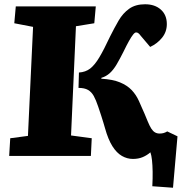

<svg xmlns="http://www.w3.org/2000/svg" viewBox="-20 -731 858 900"><path d="M350 -391Q381 -393 402.5 -409.5Q424 -426 445.5 -462Q467 -498 496 -560Q516 -600 536 -634.5Q556 -669 585.5 -690Q615 -711 660 -711Q706 -711 734 -686Q762 -661 762 -618Q762 -582 740 -554.5Q718 -527 684 -511L639 -564Q634 -571 629 -575Q624 -579 618 -579Q612 -579 604 -569Q596 -559 585 -539.5Q574 -520 559 -489Q542 -455 527 -429.5Q512 -404 495 -388.5Q478 -373 455 -366V-362Q508 -359 542 -345Q576 -331 597 -309Q618 -287 631 -258Q637 -243 644 -228.5Q651 -214 657.5 -198Q664 -182 672 -163Q681 -141 689 -128.5Q697 -116 706.5 -110.5Q716 -105 728 -105Q737 -105 745.5 -107Q754 -109 764 -115L812 -92L791 149L694 142Q696 105 695.5 74Q695 43 692.5 20Q690 -3 685 -17Q669 -3 649 5.5Q629 14 603 14Q576 14 551.5 0Q527 -14 507 -45.5Q487 -77 472 -131Q469 -143 464.5 -156.5Q460 -170 454.5 -188.5Q449 -207 440 -232Q430 -262 419.5 -281Q409 -300 392.5 -309.5Q376 -319 348 -319ZM135 -605 47 -622 54 -701H429L422 -622L336 -608L313 -96L410 -83L406 0H23L28 -83L111 -94Z"/></svg>

Font: Literata ExtraBold
Style: Italic
Weight: 800
Italic angle: -2°
Designer: Latin by Veronika Burian and Jose Scaglione. Greek by Irene Vlachou. Cyrillic by Vera Evstafieva
Foundry: TypeTogether
Version: Version 3.002